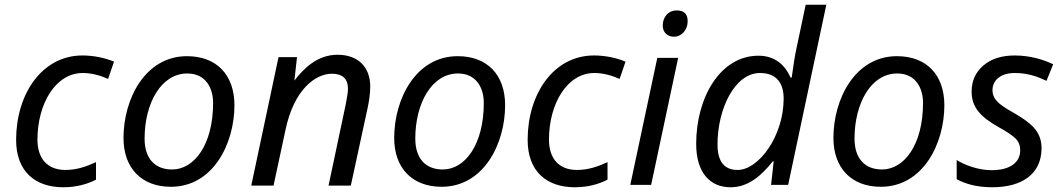

<svg xmlns="http://www.w3.org/2000/svg" viewBox="-20 -780 4483 810"><path d="M247 10C302 10 348 -3 385 -22V-96C344 -77 303 -63 256 -63C181 -63 138 -110 138 -191C138 -343 215 -472 329 -472C372 -472 409 -459 436 -447L461 -520C422 -536 375 -546 328 -546C156 -546 48 -382 48 -190C48 -57 128 10 247 10Z M701 8C879 8 969 -174 969 -336C969 -464 894 -543 769 -543C592 -543 501 -362 501 -198C501 -71 577 8 701 8ZM706 -65C633 -65 590 -112 590 -195C590 -345 660 -470 770 -470C850 -470 879 -406 879 -346C879 -170 800 -65 706 -65Z M1040 3H1134L1184 -230C1220 -405 1313 -469 1380 -469C1425 -469 1448 -448 1448 -405C1448 -386 1443 -368 1438 -337L1366 3H1460L1531 -325C1536 -349 1542 -383 1542 -414C1542 -499 1489 -549 1404 -549C1317 -549 1260 -489 1222 -440L1233 -539H1155Z M1843 8C2021 8 2111 -174 2111 -336C2111 -464 2036 -543 1911 -543C1734 -543 1643 -362 1643 -198C1643 -71 1719 8 1843 8ZM1848 -65C1775 -65 1732 -112 1732 -195C1732 -345 1802 -470 1912 -470C1992 -470 2021 -406 2021 -346C2021 -170 1942 -65 1848 -65Z M2405 10C2460 10 2506 -3 2543 -22V-96C2502 -77 2461 -63 2414 -63C2339 -63 2296 -110 2296 -191C2296 -343 2373 -472 2487 -472C2530 -472 2567 -459 2594 -447L2619 -520C2580 -536 2533 -546 2486 -546C2314 -546 2206 -382 2206 -190C2206 -57 2286 10 2405 10Z M2824 -625C2852 -625 2881 -650 2881 -691C2881 -721 2866 -736 2835 -736C2798 -736 2776 -707 2776 -672C2776 -643 2796 -625 2824 -625ZM2727 0 2841 -536H2753L2639 0Z M3062 10C3137 10 3192 -39 3240 -99H3244L3233 0H3305L3466 -760H3379L3342 -585C3331 -537 3327 -498 3320 -453H3315C3294 -502 3252 -545 3180 -545C3018 -545 2917 -368 2917 -173C2917 -52 2975 10 3062 10ZM3092 -63C3035 -63 3007 -99 3007 -171C3007 -321 3080 -472 3186 -472C3257 -472 3286 -428 3286 -364C3286 -205 3180 -63 3092 -63Z M3696 8C3874 8 3964 -174 3964 -336C3964 -464 3889 -543 3764 -543C3587 -543 3496 -362 3496 -198C3496 -71 3572 8 3696 8ZM3701 -65C3628 -65 3585 -112 3585 -195C3585 -345 3655 -470 3765 -470C3845 -470 3874 -406 3874 -346C3874 -170 3795 -65 3701 -65Z M4166 10C4293 10 4374 -47 4374 -155C4374 -230 4323 -265 4255 -305C4220 -324 4196 -341 4185 -354C4173 -367 4167 -382 4167 -399C4167 -442 4202 -472 4261 -472C4320 -472 4360 -455 4395 -439L4423 -509C4383 -528 4326 -546 4261 -546C4206 -546 4162 -532 4129 -504C4096 -476 4079 -439 4079 -394C4079 -326 4118 -286 4194 -243C4229 -224 4252 -208 4265 -195C4278 -182 4284 -165 4284 -146C4284 -95 4242 -62 4163 -62C4107 -62 4049 -84 4016 -105V-24C4053 -4 4101 10 4166 10Z"/></svg>

Font: BC Sans
Style: Italic
Weight: 400
Italic angle: -12°
Designer: Monotype Design Team
Designer: Province of B.C.
Foundry: Monotype Imaging Inc.
Version: Version 2.000;GOOG;noto-source:20170915:90ef993387c0